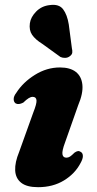

<svg xmlns="http://www.w3.org/2000/svg" viewBox="-20 -764 402 797"><path d="M255.5 -109.5Q241.5 -109.5 239.2 -123.8Q237 -138 250 -172.5L304.5 -327Q325.5 -376.5 322 -411.8Q318.5 -447 294.8 -465.5Q271 -484 229 -484Q174 -484 124.8 -453.2Q75.5 -422.5 47.5 -378.5Q36.5 -364.5 36.8 -352.2Q37 -340 45.5 -334.5Q51.5 -331.5 59 -332.2Q66.5 -333 76.5 -338Q90 -351 99 -356.5Q108 -362 115.5 -362Q130 -362 131.5 -348Q133 -334 118 -296.5L59.5 -133.5Q41.5 -90 43 -57Q44.5 -24 67.8 -5.5Q91 13 138 13Q199.5 13 245.2 -14.8Q291 -42.5 314 -86.5Q324 -104 324 -116Q324 -128 316 -133Q309.5 -137.5 303.5 -136.8Q297.5 -136 289.5 -130.5Q277.5 -118.5 270.5 -114Q263.5 -109.5 255.5 -109.5ZM265.5 -662.5 278.5 -563Q281 -554 280 -545.5Q279 -537 269 -530Q261 -524 250.2 -523.8Q239.5 -523.5 231 -527.5L155.5 -582Q126.5 -600 113.2 -619.5Q100 -639 104 -667.5Q107.5 -693 130.2 -716.2Q153 -739.5 187.5 -743Q225 -748 242 -725.5Q259 -703 265.5 -662.5Z"/></svg>

Font: Fraunces ExtraBold
Style: Italic
Weight: 800
Italic angle: -16°
Version: Version 1.000;[b76b70a41]